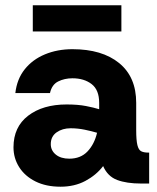

<svg xmlns="http://www.w3.org/2000/svg" viewBox="-20 -694 595 726"><path d="M209 12Q154 12 114 -8Q74 -28 52.5 -62Q31 -96 31 -137Q31 -214 86.5 -256.5Q142 -299 232 -299Q275 -299 305.5 -293Q336 -287 355 -281V-305Q355 -354 326.5 -376Q298 -398 254 -398Q224 -398 200 -386Q176 -374 169 -342H38Q44 -395 73.5 -432Q103 -469 150 -488.5Q197 -508 254 -508Q366 -508 430.5 -455.5Q495 -403 495 -305V-202Q495 -164 499.5 -145.5Q504 -127 514 -122Q524 -117 540 -117H544V0H513Q459 0 423 -13.5Q387 -27 370 -66Q344 -32 303 -10Q262 12 209 12ZM242 -94Q285 -94 311 -121.5Q337 -149 347 -192Q327 -198 300.5 -203.5Q274 -209 247 -209Q216 -209 194 -193.5Q172 -178 172 -149Q172 -125 191 -109.5Q210 -94 242 -94ZM104 -575V-674H439V-575Z"/></svg>

Font: Host Grotesk ExtraBold
Style: Regular
Weight: 800
Designer: Doğukan Karapınar
Foundry: Element Type
Version: Version 1.003; ttfautohint (v1.8.4.7-5d5b)